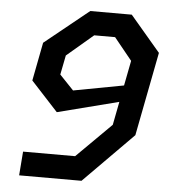

<svg xmlns="http://www.w3.org/2000/svg" viewBox="-52 -777 725 825"><g transform="rotate(5 310.0 -365.0)"><path d="M483 -730.5H304L114 -577L82 -411.5L198.5 -285L462.5 -352.5L443 -252L293.5 -103.5H69L61 -0.5H330L543.5 -216L613.5 -577ZM199.5 -447.5 216 -531 330 -628H420L497.5 -532.5L476.5 -424.5L260 -384Z"/></g></svg>

Font: Monaspace Krypton Medium
Style: Italic
Weight: 500
Italic angle: -11°
Designer: Riley Cran & the Lettermatic Team
Foundry: Lettermatic
Version: Version 1.101 (Monaspace Krypton)